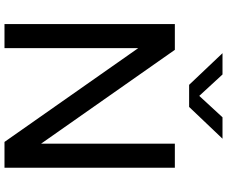

<svg xmlns="http://www.w3.org/2000/svg" viewBox="-96 -890 987 834"><g transform="rotate(90 397.0 -473.5)"><path d="M85 0V-740H197L604.5 -159V-740H709V0H597L189.5 -581V0ZM349 -802 211.5 -947H304L397 -846L490 -947H583L445 -802Z"/></g></svg>

Font: Encode Sans SemiExpanded SemiExpanded Medium
Style: Regular
Weight: 500
Width: 6
Designer: Multiple Designers
Foundry: Impallari Type
Version: Version 3.000; ttfautohint (v1.8.3) -l 8 -r 50 -G 200 -x 14 